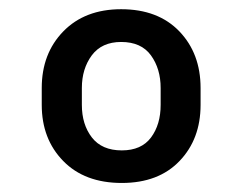

<svg xmlns="http://www.w3.org/2000/svg" viewBox="-20 -742 536 425"><path d="M72.4 -509.9V-547.2Q72.4 -623.6 120.2 -672.6Q168 -721.6 248.2 -721.6Q329.9 -721.6 377 -672.6Q424 -623.6 424 -547.2V-509.9Q424 -434.3 377.5 -385.7Q331 -337 249.6 -337Q167.3 -337 119.9 -385.7Q72.4 -434.3 72.4 -509.9ZM161.2 -547.2V-509.9Q161.2 -466.3 183.4 -437.7Q205.6 -409.1 249.6 -409.1Q293 -409.1 314.3 -437.7Q335.6 -466.3 335.6 -509.9V-547.2Q335.6 -589.8 314.1 -619.5Q292.6 -649.1 248.2 -649.1Q205.3 -649.1 183.2 -619.5Q161.2 -589.8 161.2 -547.2Z"/></svg>

Font: Inter UI Extra Bold
Style: Regular
Weight: 800
Designer: Rasmus Andersson
Foundry: rsms
Version: 3.2;8d6f07862